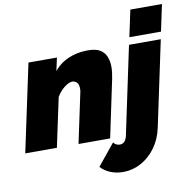

<svg xmlns="http://www.w3.org/2000/svg" viewBox="-113 -829 1145 1136"><g transform="rotate(-10 459.0 -260.5)"><path d="M96 -526H267L250 -448Q274 -477 305 -496.5Q336 -516 374 -526Q412 -536 455 -536Q504 -536 529.5 -519Q555 -502 565 -474.5Q575 -447 575 -417Q575 -398 572.5 -380Q570 -362 567 -346L494 0H304L367 -296Q369 -304 369.5 -310Q370 -316 370 -322Q370 -347 358.5 -358.5Q347 -370 331 -370Q318 -370 301 -360.5Q284 -351 267 -334Q250 -317 237 -295L174 0H-16ZM535 209Q495 209 460.5 195Q426 181 402 155L507 26Q512 35 522.5 40.5Q533 46 545 46Q556 46 564.5 41Q573 36 579 26Q585 16 588 3L700 -526H891L782 -12Q768 53 732 103Q696 153 645 181Q594 209 535 209ZM744 -730H934L900 -570H710Z"/></g></svg>

Font: Raleway Thin Black
Style: Italic
Weight: 900
Italic angle: -12°
Version: Version 4.026